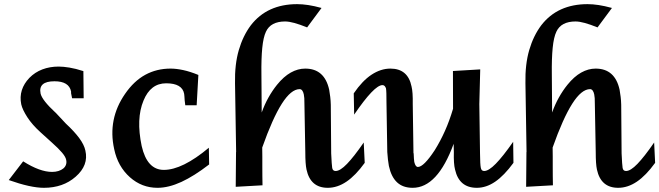

<svg xmlns="http://www.w3.org/2000/svg" viewBox="-20 -899 3197 931"><path d="M92.3 -116.7Q173.3 -65.4 232.4 -65.4Q249.5 -65.4 263.4 -69.8Q277.3 -74.2 286.9 -82Q296.4 -89.8 300 -100.6Q303.7 -111.3 300.8 -124Q298.3 -138.2 281 -158.7Q263.7 -179.2 232.4 -207L176.8 -257.3Q136.2 -293.9 112.5 -330.6Q88.9 -367.2 83 -393.1Q75.7 -429.2 85.9 -461.7Q96.2 -494.1 122.6 -521.5Q149.4 -548.8 185.5 -562.5Q221.7 -576.2 264.2 -576.2Q286.6 -576.2 316.7 -571.3Q346.7 -566.4 384.3 -554.2L385.7 -422.4H329.6L324.7 -446.8Q325.2 -451.7 324.7 -455.1Q314.9 -504.9 244.1 -504.9Q164.6 -504.9 176.8 -445.3Q184.1 -413.1 249 -353V-353.5L299.3 -299.8Q340.8 -261.2 364.5 -229Q388.2 -196.8 394 -168.9Q410.6 -97.7 346.7 -42Q285.6 11.7 192.9 11.7Q128.4 11.7 22.5 -25.9Z M994.1 -101.6Q921.4 -45.4 859.4 -16.8Q797.4 11.7 743.7 11.7Q667.5 11.7 609.9 -39.6Q551.3 -91.8 533.7 -175.8Q501.5 -321.3 586.4 -443.8Q629.4 -506.3 684.6 -536.4Q739.7 -566.4 807.1 -566.4Q835 -566.4 868.7 -559.1Q902.3 -551.8 941.9 -535.6L933.6 -388.7H878.4L875.5 -412.1Q874.5 -422.9 874.3 -430.7Q874 -438.5 873 -443.8Q863.8 -495.1 785.6 -495.1Q710 -495.1 675.8 -411.1Q639.2 -323.2 667 -190.9Q693.4 -75.2 774.4 -75.2Q864.3 -75.2 992.7 -182.6Z M1123 6.8 1124.5 -162.1 1125 -161.1 1119.6 -495.6Q1117.7 -586.4 1137.9 -656Q1158.2 -725.6 1196.3 -776.4Q1236.3 -828.1 1292.5 -853.5Q1348.6 -878.9 1420.9 -878.9Q1445.8 -878.9 1474.9 -874.5Q1503.9 -870.1 1539.1 -860.4L1469.2 -766.1Q1434.1 -780.3 1407.7 -787.6Q1381.3 -794.9 1362.3 -794.9Q1328.1 -794.9 1304.7 -782.7Q1281.2 -770.5 1269.5 -745.1Q1256.8 -718.3 1251.7 -666.7Q1246.6 -615.2 1247.6 -538.1L1249 -353.5Q1263.2 -393.1 1282 -426.5Q1300.8 -460 1323.2 -487.8Q1355.5 -527.8 1389.9 -547.1Q1424.3 -566.4 1460 -566.4Q1553.7 -566.4 1576.2 -463.9Q1579.1 -447.3 1581.3 -429.4Q1583.5 -411.6 1584 -391.1L1585.9 -155.3Q1586.9 -127 1588.4 -109.4Q1589.8 -91.8 1590.8 -85Q1593.3 -69.8 1607.4 -69.8Q1629.4 -69.8 1662.8 -104.5Q1696.3 -139.2 1743.7 -208L1748.5 -109.4Q1704.1 -47.9 1659.9 -18.1Q1615.7 11.7 1569.3 11.7Q1485.4 11.7 1466.3 -76.7Q1460.4 -103 1460.4 -161.1L1456.1 -397.9Q1456.5 -426.3 1453.1 -441.4Q1450.7 -453.1 1445.6 -460Q1440.4 -466.8 1433.1 -466.8Q1391.6 -466.8 1346.4 -395.8Q1301.3 -324.7 1251.5 -183.6Q1252 -163.1 1252 -139.6Q1252 -116.2 1252 -92.3Q1252 -68.4 1252.2 -44.9Q1252.4 -21.5 1252.9 -0.5Z M2179.7 -201.7Q2101.6 11.7 1981 11.7Q1933.6 11.7 1905.3 -14.9Q1877 -41.5 1865.7 -94.2Q1863.3 -108.4 1861.1 -125.5Q1858.9 -142.6 1857.9 -162.1L1854 -401.4Q1854 -428.2 1853.5 -445.8Q1853 -463.4 1851.6 -470.7Q1849.1 -477.5 1845.2 -481.9Q1841.3 -486.3 1834.5 -486.3Q1814.5 -486.3 1780 -450.2Q1745.6 -414.1 1697.3 -343.3L1695.3 -446.3Q1736.8 -507.3 1781.7 -536.9Q1826.7 -566.4 1873 -566.4Q1958 -566.4 1975.6 -479.5Q1982.4 -452.1 1981.4 -395L1984.9 -155.8L1985.8 -156.2Q1986.3 -140.6 1987.1 -130.1Q1987.8 -119.6 1988.8 -113.8Q1994.6 -89.4 2006.3 -89.4Q2034.7 -89.4 2088.4 -171.4Q2115.7 -215.3 2137.7 -264.6Q2159.7 -314 2176.8 -371.6L2176.3 -554.7L2308.6 -562.5L2304.2 -394V-395L2307.6 -155.3Q2308.1 -100.1 2311.5 -85Q2314.5 -69.8 2327.6 -69.8Q2349.6 -69.8 2384 -105Q2418.5 -140.1 2468.3 -211.4L2469.7 -109.4Q2424.8 -47.9 2381.3 -18.1Q2337.9 11.7 2292 11.7Q2206.5 11.7 2186.5 -76.7Q2179.2 -104.5 2180.7 -161.1Z M2531.2 6.8 2532.7 -162.1 2533.2 -161.1 2527.8 -495.6Q2525.9 -586.4 2546.1 -656Q2566.4 -725.6 2604.5 -776.4Q2644.5 -828.1 2700.7 -853.5Q2756.8 -878.9 2829.1 -878.9Q2854 -878.9 2883.1 -874.5Q2912.1 -870.1 2947.3 -860.4L2877.4 -766.1Q2842.3 -780.3 2815.9 -787.6Q2789.6 -794.9 2770.5 -794.9Q2736.3 -794.9 2712.9 -782.7Q2689.5 -770.5 2677.7 -745.1Q2665 -718.3 2659.9 -666.7Q2654.8 -615.2 2655.8 -538.1L2657.2 -353.5Q2671.4 -393.1 2690.2 -426.5Q2709 -460 2731.4 -487.8Q2763.7 -527.8 2798.1 -547.1Q2832.5 -566.4 2868.2 -566.4Q2961.9 -566.4 2984.4 -463.9Q2987.3 -447.3 2989.5 -429.4Q2991.7 -411.6 2992.2 -391.1L2994.1 -155.3Q2995.1 -127 2996.6 -109.4Q2998 -91.8 2999 -85Q3001.5 -69.8 3015.6 -69.8Q3037.6 -69.8 3071 -104.5Q3104.5 -139.2 3151.9 -208L3156.7 -109.4Q3112.3 -47.9 3068.1 -18.1Q3023.9 11.7 2977.5 11.7Q2893.6 11.7 2874.5 -76.7Q2868.7 -103 2868.7 -161.1L2864.3 -397.9Q2864.7 -426.3 2861.3 -441.4Q2858.9 -453.1 2853.8 -460Q2848.6 -466.8 2841.3 -466.8Q2799.8 -466.8 2754.6 -395.8Q2709.5 -324.7 2659.7 -183.6Q2660.2 -163.1 2660.2 -139.6Q2660.2 -116.2 2660.2 -92.3Q2660.2 -68.4 2660.4 -44.9Q2660.6 -21.5 2661.1 -0.5Z"/></svg>

Font: IranNastaliq
Style: Regular
Weight: 400
Designer: Hossein Zahedi
Version: Version 1.5